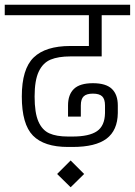

<svg xmlns="http://www.w3.org/2000/svg" viewBox="-30 -654 569 810"><path d="M0 0ZM116 -247Q116 -178 132 -141.5Q148 -105 178 -91.5Q208 -78 257 -78H276Q346 -78 379 -100.5Q412 -123 413 -177V-209Q413 -236 401 -247.5Q389 -259 362 -259Q335 -259 323 -247.5Q311 -236 311 -209V-162H257V-209Q257 -255 282 -279Q307 -303 362 -303Q417 -303 442 -279Q467 -255 467 -209V-177Q466 -104 419.5 -69Q373 -34 276 -34H257Q156 -34 109 -82Q62 -130 62 -247Q62 -363 112 -411.5Q162 -460 267 -460H345V-590H-10V-634H519V-590H399V-416H267Q216 -416 183.5 -402.5Q151 -389 133.5 -352Q116 -315 116 -247ZM211 80 268 23 325 80 268 136Z"/></svg>

Font: Biryani UltraLight
Style: Regular
Weight: 250
Designer: Dan Reynolds and Mathieu Réguer
Foundry: Dan Reynolds and Mathieu Réguer
Version: Version 1.003; ttfautohint (v1.1) -l 5 -r 5 -G 72 -x 0 -D la